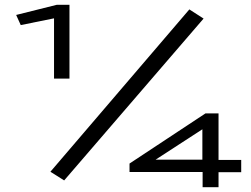

<svg xmlns="http://www.w3.org/2000/svg" viewBox="-20 -706 1040 796"><path d="M204 -380V-630L66 -602L47 -644L215 -686H268V-380ZM246 42 189 6 765 -667 824 -629ZM820 70V7H517V-28L832 -236H886V-43H980V8H886V70ZM625 -44H819V-170Z"/></svg>

Font: Inconsolata UltraExpanded Medium
Style: Regular
Weight: 500
Width: 9
Monospace: yes
Designer: Raph Levien, Cyreal, Brenton Simpson
Foundry: Raph Levien, Cyreal, Google
Version: Version 3.001; ttfautohint (v1.8.2.53-6de2)